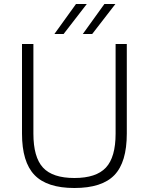

<svg xmlns="http://www.w3.org/2000/svg" viewBox="-20 -920 744 960"><path d="M90 -252V-700H147V-252Q147 -134 195 -82Q243 -30 352 -30Q461 -30 509.5 -82Q558 -134 558 -252V-700H614V-252Q614 -109 552 -44.5Q490 20 352 20Q215 20 152.5 -45Q90 -110 90 -252ZM252 -750 360 -900H414L298 -750ZM394 -750 502 -900H557L441 -750Z"/></svg>

Font: Fivo Sans Light
Style: Regular
Weight: 300
Designer: Alexander Slobzheninov
Foundry: Alexander Slobzheninov
Version: 1.0